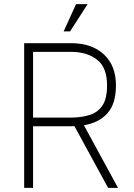

<svg xmlns="http://www.w3.org/2000/svg" viewBox="-20 -909 648 929"><path d="M348 -889H404L319 -757H288ZM97 -700H328Q426 -699 483.5 -645Q541 -591 541 -496Q541 -407 500 -361Q459 -315 386 -303L551 0H503L340 -299Q334 -298 328 -298H140V0H97ZM328 -658H140V-340H328Q378 -341 416 -353.5Q454 -366 476 -399Q498 -432 498 -496Q498 -582 450.5 -619.5Q403 -657 328 -658Z"/></svg>

Font: Haskoy ExtraLight
Style: Regular
Weight: 200
Designer: Ertekin Erdin
Foundry: Ertekin Erdin
Version: Version 2.000; ttfautohint (v1.8.4.7-5d5b)